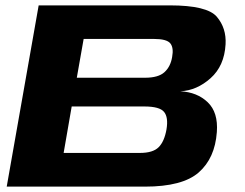

<svg xmlns="http://www.w3.org/2000/svg" viewBox="-20 -695 911 715"><path d="M5 0H519.5Q660 0 720.2 -53Q780.5 -106 787.5 -203Q793 -276.5 753.5 -314.2Q714 -352 651.5 -355Q713 -358 764.2 -403.8Q815.5 -449.5 820 -530Q823.5 -590 787.5 -632.5Q751.5 -675 612 -675H124ZM217 -125.5 247 -298.5H517.5Q574.5 -298.5 591 -278.2Q607.5 -258 600 -213Q592 -168 570.8 -146.8Q549.5 -125.5 501 -125.5ZM266 -405.5 291.5 -550H553Q600.5 -550 614 -533.8Q627.5 -517.5 621 -482.5Q615 -446.5 592.2 -426Q569.5 -405.5 520 -405.5Z"/></svg>

Font: Anybody Expanded
Style: Bold Italic
Weight: 700
Width: 7
Italic angle: -10°
Version: Version 1.113;gftools[0.9.25]